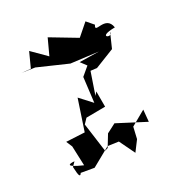

<svg xmlns="http://www.w3.org/2000/svg" viewBox="-162 -740 850 906"><g transform="rotate(-30 263.0 -287.5)"><path d="M25 -37C27 -39 24 38 43 5L112 17L216 -41L273 -33L314 52L353 0L367 -60L448 -106L442 -43L298 -118L248 -92L212 -33L195 -28L174 -183L197 -207L299 -208V-291L285 -275L324 -389L357 -385L463 -427L496 -502C498 -467 420 -508 526 -509C515 -585 423 -524 451 -567L420 -603L358 -549L228 -627L190 -545L120 -615L85 -538L37 -543L106 -533L259 -466C307 -460 356 -454 404 -448L300 -450L324 -418L280 -381L264 -249L208 -310L155 -151L57 -156L71 -123L75 -18C-10 -55 17 -60 45 -57Z"/></g></svg>

Font: Charger Distortion
Style: 2
Weight: 400
Designer: Jasper
Foundry: Cannot Into Space Fonts
Version: Version 0.98